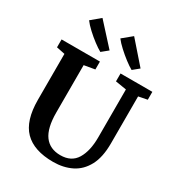

<svg xmlns="http://www.w3.org/2000/svg" viewBox="-232 -1155 1206 1307"><g transform="rotate(30 371.0 -501.0)"><path d="M385 8Q234 8 159.5 -67.5Q85 -143 85 -307V-667.5L19 -681V-743H320.5V-681L236.5 -666.5V-294Q236.5 -172 279.2 -114Q322 -56 405 -56Q491 -56 529.8 -119.8Q568.5 -183.5 568.5 -290V-667L482.5 -681V-743H732.5V-681L664 -667.5V-298Q664 -189.5 627.8 -122Q591.5 -54.5 528.5 -23.2Q465.5 8 385 8ZM435.5 -1009.5 583.5 -840.5 536 -801.5H535Q511.5 -814.5 478 -840Q444.5 -865.5 412.5 -895Q380.5 -924.5 362 -949ZM187 -1009 339.5 -841.5 290.5 -801.5H289.5Q265.5 -814.5 231.8 -840Q198 -865.5 166 -895.2Q134 -925 116 -949.5Z"/></g></svg>

Font: Merriweather
Style: Bold
Weight: 700
Designer: Eben Sorkin
Foundry: Eben Sorkin
Version: Version 2.100; ttfautohint (v1.7.19-72a1) -l 8 -r 50 -G 200 